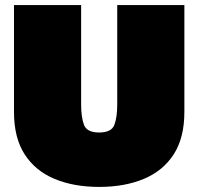

<svg xmlns="http://www.w3.org/2000/svg" viewBox="-20 -720 780 755"><path d="M370 15Q270 15 194.5 -16.5Q119 -48 77 -113Q35 -178 35 -280V-700H299V-310Q299 -258 310.5 -228.5Q322 -199 370 -199Q418 -199 429.5 -228.5Q441 -258 441 -310V-700H705V-280Q705 -178 663 -113Q621 -48 545.5 -16.5Q470 15 370 15Z"/></svg>

Font: Golos Text Black
Style: Regular
Weight: 900
Designer: A.Korolkova, Vitaly Kuzmin
Foundry: ParaType Ltd
Version: Version 2.004